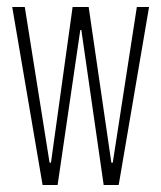

<svg xmlns="http://www.w3.org/2000/svg" viewBox="-20 -530 462 550"><path d="M102 0 15 -510H51L122 -64H126L188 -510H234L299 -64H303L372 -510H407L320 0H277L213 -444H210L145 0Z"/></svg>

Font: Saira Ultra Condensed Thin
Style: Regular
Weight: 100
Width: 1
Designer: Hector Gatti with collaboration of the Omnibus-Type team
Foundry: Omnibus-Type
Version: Version 1.001; ttfautohint (v1.8)